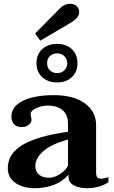

<svg xmlns="http://www.w3.org/2000/svg" viewBox="-20 -981 601 1011"><path d="M165 -805 287 -928Q316 -961 348 -961Q372 -961 384.5 -948Q397 -935 397 -918Q397 -902 385 -887.5Q373 -873 349 -859L192 -767ZM172 -648Q172 -694 202 -722Q232 -750 281 -750Q329 -750 358.5 -722Q388 -694 388 -648Q388 -603 358.5 -575Q329 -547 281 -547Q232 -547 202 -575Q172 -603 172 -648ZM334 -648Q334 -671 318.5 -685.5Q303 -700 281 -700Q258 -700 243 -686Q228 -672 228 -648Q228 -625 243 -610.5Q258 -596 281 -596Q303 -596 318.5 -610.5Q334 -625 334 -648ZM21 -96Q21 -172 99.5 -218.5Q178 -265 338 -287V-329Q338 -377 309.5 -401Q281 -425 233 -425Q197 -425 169 -411Q141 -397 141 -382Q141 -377 143.5 -366Q146 -355 146 -349Q146 -337 132 -324.5Q118 -312 95 -312Q67 -312 53.5 -327.5Q40 -343 40 -367Q40 -421 101.5 -450.5Q163 -480 264 -480Q367 -480 426.5 -437Q486 -394 486 -323V-73Q486 -55 492.5 -47.5Q499 -40 512 -40Q527 -40 551 -48V-22Q531 -7 501 1.5Q471 10 439 10Q398 10 369.5 -4.5Q341 -19 341 -51V-61Q306 -22 259 -6Q212 10 165 10Q101 10 61 -18Q21 -46 21 -96ZM338 -108V-246Q249 -222 207.5 -184.5Q166 -147 166 -107Q166 -78 185.5 -61.5Q205 -45 238 -45Q265 -45 294.5 -63.5Q324 -82 338 -108Z"/></svg>

Font: Taviraj DemiBold
Style: Regular
Weight: 600
Designer: Katatrad Team
Foundry: CadsonDemak
Version: Version 1.030